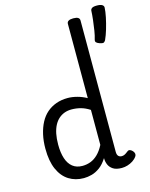

<svg xmlns="http://www.w3.org/2000/svg" viewBox="-152 -1150 983 1261"><g transform="rotate(-15 339.5 -519.5)"><path d="M258 17Q201 17 157 -10.5Q113 -38 88 -94Q63 -150 63 -235Q63 -287 73 -331Q83 -375 101.5 -410Q120 -445 147.5 -469Q175 -493 211 -506Q247 -519 290 -519Q320 -519 354 -510Q388 -501 418 -484V-989Q418 -1002 429 -1008.5Q440 -1015 461 -1015Q483 -1015 493.5 -1008.5Q504 -1002 504 -989V-96Q504 -76 512.5 -67Q521 -58 535 -58Q544 -58 551.5 -61Q559 -64 566 -69Q573 -74 581 -80Q589 -86 598.5 -82Q608 -78 615 -70Q623 -61 624.5 -51Q626 -41 620 -33Q609 -17 592 -6Q575 5 555.5 11Q536 17 516 17Q478 17 457 3Q436 -11 427.5 -31.5Q419 -52 419 -73Q419 -74 419 -74.5Q419 -75 419 -76Q395 -38 367.5 -18Q340 2 312 9.5Q284 17 258 17ZM151 -239Q151 -184 164 -144.5Q177 -105 203.5 -84Q230 -63 270 -63Q299 -63 325.5 -73Q352 -83 375.5 -106Q399 -129 418 -166V-404Q387 -424 357 -432Q327 -440 295 -440Q269 -440 247 -432Q225 -424 207 -408Q189 -392 176.5 -368Q164 -344 157.5 -312Q151 -280 151 -239ZM587 -812Q570 -818 564 -825Q558 -832 562 -845Q569 -867 574.5 -901Q580 -935 584 -970.5Q588 -1006 589 -1031Q589 -1042 598.5 -1049Q608 -1056 632 -1056Q657 -1056 668 -1049Q679 -1042 679 -1031Q678 -1004 670 -965.5Q662 -927 650.5 -888.5Q639 -850 626 -822Q622 -815 615.5 -810Q609 -805 587 -812Z"/></g></svg>

Font: Playwrite ES
Style: Regular
Weight: 400
Designer: Veronika Burian, José Scaglione
Foundry: TypeTogether
Version: Version 1.002